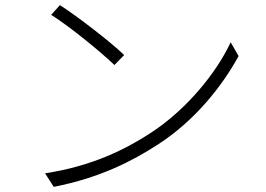

<svg xmlns="http://www.w3.org/2000/svg" viewBox="-20 -721 1040 750"><path d="M214 -701 180 -663C256 -615 376 -516 427 -467L465 -506C415 -555 280 -659 214 -701ZM156 -44 190 9C372 -27 497 -92 596 -156C742 -250 848 -385 912 -502L881 -556C827 -439 710 -293 566 -200C472 -139 341 -72 156 -44Z"/></svg>

Font: Noto Sans Japanese Light
Style: Regular
Weight: 300
Designer: Ryoko NISHIZUKA (kana & ideographs); Paul D. Hunt (Latin, Greek & Cyrillic); Wenlong ZHANG (bopomofo); Sandoll Communica
Foundry: Adobe Systems Incorporated
Version: Version 1.000;PS 1;hotconv 1.0.78;makeotf.lib2.5.61930